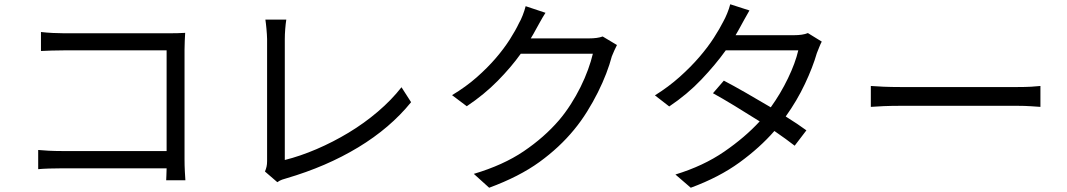

<svg xmlns="http://www.w3.org/2000/svg" viewBox="-20 -836 5000 900"><path d="M759 9Q760 1 760 -14Q760 -29 761 -47H272Q241 -47 210 -46Q179 -45 159 -43V-133Q179 -131 208.5 -129.5Q238 -128 270 -128H761V-600H282Q254 -600 222 -599Q190 -598 172 -597V-686Q197 -683 227 -681.5Q257 -680 281 -680H774Q792 -680 812.5 -680.5Q833 -681 848 -682Q847 -665 846 -643.5Q845 -622 845 -604V-88Q845 -61 846.5 -32Q848 -3 849 9Z M1222 -32Q1227 -44 1229.5 -55Q1232 -66 1232 -81V-653Q1232 -663 1231 -675.5Q1230 -688 1229 -701Q1228 -714 1226.5 -725Q1225 -736 1224 -744H1322Q1319 -725 1317 -700Q1315 -675 1315 -653V-86Q1387 -104 1464 -137Q1541 -170 1614 -214Q1687 -258 1751 -312.5Q1815 -367 1862 -427L1907 -357Q1809 -236 1659.5 -145.5Q1510 -55 1322 0Q1314 2 1302.5 6Q1291 10 1280 18Z M2872 -625Q2866 -614 2859.5 -599Q2853 -584 2848 -572Q2838 -534 2821.5 -491Q2805 -448 2782.5 -403Q2760 -358 2732 -313Q2704 -268 2671 -228Q2603 -145 2508.5 -76.5Q2414 -8 2273 44L2201 -21Q2339 -62 2435 -127Q2531 -192 2600 -272Q2629 -306 2655 -346.5Q2681 -387 2701.5 -428.5Q2722 -470 2736.5 -510Q2751 -550 2759 -584H2421Q2376 -521 2313 -457Q2250 -393 2168 -338L2099 -390Q2164 -429 2215 -474Q2266 -519 2304.5 -564Q2343 -609 2370 -651.5Q2397 -694 2413 -728Q2421 -741 2430 -764Q2439 -787 2444 -807L2537 -776Q2524 -756 2512 -734Q2500 -712 2492 -698Q2481 -677 2468 -656H2740Q2781 -656 2805 -665Z M3832 -641Q3826 -630 3820 -614.5Q3814 -599 3809 -587Q3790 -521 3753 -442.5Q3716 -364 3663 -290Q3692 -272 3716.5 -255.5Q3741 -239 3760 -225L3705 -153Q3668 -182 3610 -222Q3542 -144 3446.5 -74.5Q3351 -5 3218 44L3146 -18Q3277 -58 3374.5 -125Q3472 -192 3541 -267Q3481 -305 3422.5 -340.5Q3364 -376 3322 -399L3373 -458Q3417 -435 3475.5 -401.5Q3534 -368 3593 -333Q3639 -397 3673.5 -468.5Q3708 -540 3722 -600H3382Q3334 -533 3268 -463.5Q3202 -394 3117 -337L3050 -389Q3114 -429 3166 -475.5Q3218 -522 3258 -568.5Q3298 -615 3326 -658.5Q3354 -702 3371 -736Q3379 -750 3388.5 -773Q3398 -796 3403 -816L3493 -787Q3481 -767 3469 -744.5Q3457 -722 3449 -708Q3444 -699 3439 -690Q3434 -681 3428 -671H3701Q3743 -671 3767 -681Z M4062 -433Q4085 -431 4122 -429.5Q4159 -428 4201 -428H4749Q4787 -428 4813.5 -429.5Q4840 -431 4857 -433V-335Q4842 -336 4813 -338Q4784 -340 4750 -340H4201Q4159 -340 4122 -338.5Q4085 -337 4062 -335Z"/></svg>

Font: SpoqaHanSansJP-Regular
Style: Regular
Weight: 400
Designer: [Source Han Sans]
Ryoko NISHIZUKA  (kana & ideographs); Paul D. Hunt (Latin, Greek & Cyrillic); Wenlong ZHANG  (bopomofo
Foundry: Spoqa (http://bi.spoqa.com)
Version: Version 1.002.20150607